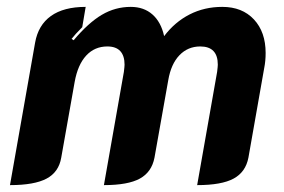

<svg xmlns="http://www.w3.org/2000/svg" viewBox="-20 -529 824 558"><path d="M82 -405Q91 -456 128 -482.5Q165 -509 229 -509L219 -450Q198 -429 188 -416L194 -412Q237 -463 276 -486Q315 -509 360 -509Q398 -509 423 -487Q448 -465 457 -424Q488 -465 531 -487Q574 -509 626 -509Q684 -509 718 -472.5Q752 -436 752 -375Q752 -352 748 -332L702 -71Q694 -29 659 -10Q624 9 553 9L611 -320Q613 -336 613 -341Q613 -394 562 -394Q526 -394 501.5 -368.5Q477 -343 469 -296L429 -71Q421 -29 386.5 -10Q352 9 282 9L340 -320Q342 -336 342 -341Q342 -367 329.5 -380.5Q317 -394 292 -394Q255 -394 230.5 -367.5Q206 -341 197 -291L158 -71Q151 -29 115.5 -10Q80 9 9 9Z"/></svg>

Font: K2D ExtraBold
Style: Italic
Weight: 800
Italic angle: -10°
Designer: Katatrad Aksorn Co.,Ltd.
Foundry: Cadson Demak Co.,Ltd.
Version: Version 1.000; ttfautohint (v1.6)